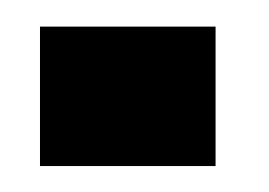

<svg xmlns="http://www.w3.org/2000/svg" viewBox="-20 -398 203 145"><path d="M10.2 -377.9H142.8V-272.6H10.2Z"/></svg>

Font: Anybody UltraCondensed Thin
Style: Regular
Weight: 100
Width: 1
Designer: Tyler Finck
Foundry: Etcetera Type Company
Version: Version 1.110